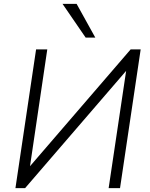

<svg xmlns="http://www.w3.org/2000/svg" viewBox="-20 -975 775 995"><path d="M60 0 167 -719H225L132 -90L116 -91L657 -719H709L602 0H543L637 -630L652 -629L110 0ZM424 -780 304 -955H377L474 -780Z"/></svg>

Font: Nunitoga
Style: Light Italic
Weight: 300
Italic angle: -9°
Designer: Vernon Adams
Foundry: Vernon Adams
Version: Version 1.0